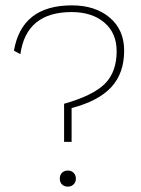

<svg xmlns="http://www.w3.org/2000/svg" viewBox="-20 -690 526 716"><path d="M248 -670Q335 -670 389 -624.5Q443 -579 443 -501Q443 -417 395 -365Q347 -313 247 -287V-161H219V-303Q328 -334 371.5 -378Q415 -422 415 -499Q415 -567 369 -606Q323 -645 247 -645Q78 -645 56 -488L32 -501Q61 -670 248 -670ZM211.5 -46Q220 -54 233 -54Q246 -54 254.5 -45.5Q263 -37 263 -24Q263 -11 254.5 -2.5Q246 6 233 6Q220 6 211.5 -2Q203 -10 203 -24Q203 -38 211.5 -46Z"/></svg>

Font: Elaine Sans ExtraLight
Style: Regular
Weight: 275
Designer: Wei Huang
Foundry: Wei Huang
Version: Version 2.001;December 24, 2019;FontCreator 12.0.0.2547 64-b